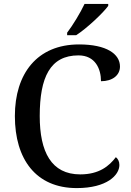

<svg xmlns="http://www.w3.org/2000/svg" viewBox="-20 -951 669 981"><path d="M323 -784V-771H369C425 -807 508 -886 533 -921V-931H412C391 -886 352 -822 323 -784ZM372 10C526 10 590 -56 590 -108C590 -127 582 -140 572 -148C538 -103 487 -60 390 -60C242 -60 183 -175 183 -358C183 -556 236 -668 381 -668C467 -668 496 -599 496 -536C554 -536 593 -566 593 -611C593 -675 525 -724 384 -724C169 -724 56 -574 56 -358C56 -137 164 10 372 10Z"/></svg>

Font: Noto Serif Tamil Medium
Style: Italic
Weight: 500
Italic angle: -12°
Designer: Indian Type Foundry, Tom Grace, and the Monotype Design Team
Foundry: Monotype Imaging Inc.
Version: Version 2.003